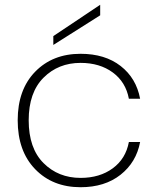

<svg xmlns="http://www.w3.org/2000/svg" viewBox="-20 -775 661 803"><path d="M54 -272Q54 -400 127 -475Q200 -550 317 -550Q419 -550 484.5 -499Q550 -448 566 -362H519Q506 -432 451.5 -472Q397 -512 317 -512Q224 -512 162 -450Q100 -388 100 -272Q100 -155 162 -93Q224 -31 317 -31Q397 -31 451.5 -71Q506 -111 519 -181H566Q550 -96 484 -44Q418 8 317 8Q200 8 127 -67.5Q54 -143 54 -272ZM203 -624 399 -755V-711L203 -587Z"/></svg>

Font: Poppins ExtraLight
Style: Regular
Weight: 275
Designer: Ninad Kale (Devanagari), Jonny Pinhorn (Latin)
Foundry: Indian Type Foundry
Version: Version 3.200;PS 1.000;hotconv 16.6.54;makeotf.lib2.5.65590